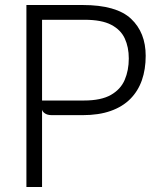

<svg xmlns="http://www.w3.org/2000/svg" viewBox="-20 -747 640 767"><path d="M187.5 -287Q167.5 -287 157.5 -295.5Q149.5 -301.5 148 -309V0H85.5V-727H310Q445 -727 503.5 -672Q562 -617 562 -524Q562 -470 546.8 -426.5Q531.5 -383 500.5 -351.8Q469.5 -320.5 422 -303.8Q374.5 -287 310 -287ZM148 -668V-345.5H315.5Q384 -345.5 423 -367.8Q462 -390 478.2 -428Q494.5 -466 494.5 -513.5Q494.5 -558.5 478.5 -593.2Q462.5 -628 424.2 -648Q386 -668 318 -668Z"/></svg>

Font: Spline Sans Mono Light
Style: Regular
Weight: 300
Monospace: yes
Version: Version 1.004